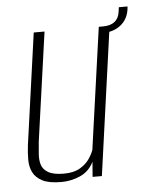

<svg xmlns="http://www.w3.org/2000/svg" viewBox="-45 -592 495 638"><g transform="rotate(-5 202.0 -273.0)"><path d="M135 8Q93 8 71 -3.5Q49 -15 40 -33.5Q31 -52 31 -75Q31 -98 34 -123L86 -495H122L71 -132Q69 -111 67.5 -91Q66 -71 71 -55Q76 -39 93.5 -29Q111 -19 145 -19Q178 -19 198.5 -31Q219 -43 230 -59Q241 -75 246 -89L303 -495H339L270 0H239L243 -50Q227 -18 196.5 -5Q166 8 135 8ZM308 -473 307 -495H317Q367 -495 373 -539L375 -554H404L403 -544Q398 -510 372.5 -491Q347 -472 308 -473Z"/></g></svg>

Font: Alumni Sans Thin ExtraLight
Style: Italic
Weight: 250
Italic angle: -8°
Version: Version 1.016